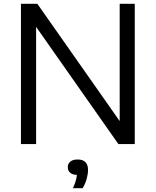

<svg xmlns="http://www.w3.org/2000/svg" viewBox="-20 -760 822 1013"><path d="M90.5 0V-740H177L631.5 -92.5H611.5V-740H691V0H604.5L150 -647.5H170.5V0ZM365 233Q378 204 382.5 182.8Q387 161.5 387 141L399 163H391Q364 163 350.8 151.8Q337.5 140.5 337.5 122Q337.5 104 350.8 92.8Q364 81.5 389.5 81.5Q417 81.5 430.8 95.5Q444.5 109.5 444.5 136.5Q444.5 157.5 437.2 183.8Q430 210 416 233Z"/></svg>

Font: Encode Sans SemiExpanded
Style: Regular
Weight: 400
Width: 6
Designer: Multiple Designers
Foundry: Impallari Type
Version: Version 3.002